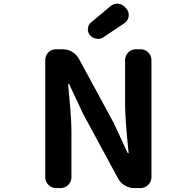

<svg xmlns="http://www.w3.org/2000/svg" viewBox="-20 -1002 1040 1017"><path d="M277.3 -5.9Q252.9 -5.9 236.3 -22.9Q219.7 -40 219.7 -63.5V-683.6Q219.7 -708 236.3 -724.6Q252.9 -741.2 277.3 -741.2H311.5Q338.9 -741.2 361.8 -727.5Q384.8 -713.9 397.5 -691.4L583 -349.6L655.3 -193.4Q657.2 -190.4 659.7 -190.4Q662.1 -190.4 661.1 -193.4Q642.6 -372.1 642.6 -448.2V-683.6Q642.6 -708 659.7 -724.6Q676.8 -741.2 700.2 -741.2H724.6Q748 -741.2 765.1 -724.6Q782.2 -708 782.2 -683.6V-63.5Q782.2 -40 765.1 -22.9Q748 -5.9 724.6 -5.9H690.4Q664.1 -5.9 641.1 -19.5Q618.2 -33.2 605.5 -56.6L419.9 -399.4L346.7 -555.7Q345.7 -557.6 343.3 -557.6Q340.8 -557.6 340.8 -554.7Q341.8 -541 346.2 -496.1Q350.6 -451.2 352.5 -427.7Q354.5 -404.3 356.4 -367.2Q358.4 -330.1 358.4 -300.8V-63.5Q358.4 -40 341.8 -22.9Q325.2 -5.9 300.8 -5.9ZM529.3 -805.7Q515.6 -795.9 499 -795.9Q495.1 -795.9 491.2 -796.9Q470.7 -799.8 457 -815.4Q445.3 -829.1 445.3 -845.7Q445.3 -869.1 461.9 -882.8L564.5 -968.8Q580.1 -982.4 600.6 -982.4Q602.5 -982.4 605.5 -982.4Q629.9 -979.5 644.5 -961.9L650.4 -955.1Q662.1 -940.4 662.1 -922.9Q662.1 -918.9 661.1 -914.1Q658.2 -891.6 638.7 -878.9Z"/></svg>

Font: Gen Jyuu Gothic Monospace Bold
Style: Bold
Weight: 700
Designer: [Source Han Sans]
Ryoko NISHIZUKA  (kana & ideographs); Paul D. Hunt (Latin, Greek & Cyrillic); Wenlong ZHANG  (bopomofo
Version: Version 1.002.20150607